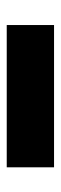

<svg xmlns="http://www.w3.org/2000/svg" viewBox="170 -210 177 556"><g transform="rotate(-90 258.0 68.5)"><path d="M52 137V0H464V137Z"/></g></svg>

Font: BDO Grotesk Black
Style: Regular
Weight: 900
Designer: Deni Anggara
Foundry: Lokal Container
Version: Version 2.000